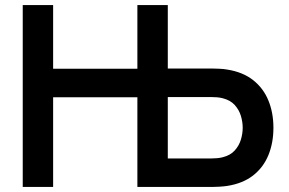

<svg xmlns="http://www.w3.org/2000/svg" viewBox="-20 -740 1142 760"><path d="M190.3 0H70V-720H190.3V-467.8H581V-355H190.3ZM821.3 0H523.8V-720H644.2V-468.7H821.3Q831.4 -468.7 848.2 -467.9Q865.1 -467.2 879 -464.7Q941 -455 981.8 -423Q1022.5 -390.9 1042.4 -342.3Q1062.3 -293.8 1062.3 -234.3Q1062.3 -174.9 1042.6 -126.3Q1022.9 -77.8 982.2 -45.7Q941.4 -13.7 879 -4Q865.1 -2 848.5 -1Q831.8 0 821.3 0ZM644.2 -355.8V-112.8H816.3Q826.5 -112.8 838.9 -113.8Q851.2 -114.8 862 -117.7Q891.8 -125.2 909 -144.2Q926.2 -163.2 933.5 -187.2Q940.7 -211.3 940.7 -234.3Q940.7 -257.3 933.5 -281.4Q926.2 -305.5 909 -324.5Q891.8 -343.4 862 -351Q851.2 -353.9 838.9 -354.9Q826.5 -355.8 816.3 -355.8Z"/></svg>

Font: Manrope Variable Light
Style: Regular
Weight: 200
Designer: Mikhail Sharanda
Foundry: Mikhail Sharanda
Version: Version 4.505